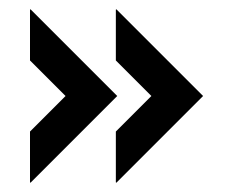

<svg xmlns="http://www.w3.org/2000/svg" viewBox="-20 -436 497 416"><path d="M232 -40 231 -41V-151L308 -228L231 -305V-415L232 -416L420 -228ZM46 -40 45 -41V-151L122 -228L45 -305V-415L46 -416L234 -228Z"/></svg>

Font: Berliner Wand
Style: Regular
Weight: 400
Designer: Peter Wiegel
Foundry: Peter Wiegel
Version: Version 1.000